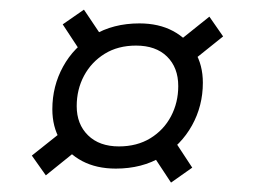

<svg xmlns="http://www.w3.org/2000/svg" viewBox="-20 -440 529 398"><path d="M110 -389.5 154 -420 199 -353 155 -321ZM414 -405.5 442.5 -364.5 369.5 -306 338.5 -345ZM378.5 -92.5 334.5 -61.5 290 -129 333.5 -161ZM46 -117.5 119.5 -176 150 -137 75 -76.5ZM269 -391.5Q309 -391.5 338.5 -375.8Q368 -360 384.2 -332.5Q400.5 -305 400.5 -268.5Q400.5 -220.5 378 -180Q355.5 -139.5 315 -115Q274.5 -90.5 220 -90.5Q180 -90.5 150.2 -106.2Q120.5 -122 104.5 -149.8Q88.5 -177.5 88.5 -213.5Q88.5 -261.5 110.8 -302Q133 -342.5 173.8 -367Q214.5 -391.5 269 -391.5ZM226.5 -136.5Q264 -136.5 291.8 -153.5Q319.5 -170.5 334.5 -199Q349.5 -227.5 349.5 -261.5Q349.5 -300 326.2 -322.8Q303 -345.5 262 -345.5Q224.5 -345.5 197 -328.5Q169.5 -311.5 154.2 -283Q139 -254.5 139 -220Q139 -182.5 162.5 -159.5Q186 -136.5 226.5 -136.5Z"/></svg>

Font: Newsreader 11pt
Style: Italic
Weight: 400
Italic angle: -17°
Version: Version 1.003